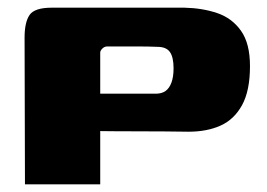

<svg xmlns="http://www.w3.org/2000/svg" viewBox="-20 -480 696 500"><path d="M45 0Q45 -96 44.5 -191Q44 -286 44 -382Q44 -422 57 -441Q70 -460 115 -460Q171 -460 229.5 -460Q288 -460 346 -460Q404 -460 460 -460Q507 -459 545.5 -446Q584 -433 607.5 -400Q631 -367 631 -308Q631 -244 610.5 -206.5Q590 -169 554.5 -153Q519 -137 471 -137Q408 -138 340 -138Q272 -138 209 -139Q209 -183 209 -203.5Q209 -224 214.5 -230Q220 -236 234 -236Q257 -236 282.5 -236Q308 -236 334.5 -236Q361 -236 386 -236Q401 -236 411 -243Q421 -250 426.5 -265Q432 -280 432 -302Q432 -331 422.5 -344.5Q413 -358 390 -358Q366 -359 344.5 -359Q323 -359 302 -359Q281 -359 259 -359Q252 -359 246.5 -353.5Q241 -348 241 -343Q241 -257 241 -171.5Q241 -86 241 0Z"/></svg>

Font: Genos Thin ExtraBold
Style: Regular
Weight: 800
Version: Version 1.010